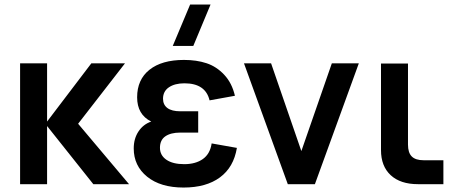

<svg xmlns="http://www.w3.org/2000/svg" viewBox="-20 -823 2048 858"><path d="M69.8 0V-540H190.4V-279.8L388.2 -540H538.6L329.1 -270L556.6 0H397L190.4 -259.8V0Z M920.9 -802.7 843.8 -617.7H752L829.6 -802.7ZM800.3 15.1Q697.3 15.1 637.5 -33.4Q577.6 -82 577.6 -159.7Q577.6 -203.6 598.9 -235.6Q620.1 -267.6 655.8 -279.8Q592.8 -311 592.8 -388.2Q592.8 -467.3 647.9 -511.2Q703.1 -555.2 802.2 -555.2Q858.4 -555.2 902.8 -540.5Q947.3 -525.9 981.9 -489Q1016.6 -452.1 1029.8 -395L916.5 -374.5Q898.4 -450.7 804.2 -450.7Q761.2 -450.7 734.9 -432.9Q708.5 -415 708.5 -381.8Q708.5 -355 728 -340.3Q747.6 -325.7 785.6 -325.7H865.7V-230.5H785.6Q743.2 -230.5 719 -213.9Q694.8 -197.3 694.8 -162.6Q694.8 -128.9 723.6 -109.1Q752.4 -89.4 803.2 -89.4Q854 -89.4 886.5 -112.3Q918.9 -135.3 925.8 -182.1L1038.6 -162.1Q1024.4 -75.7 962.9 -30.3Q901.4 15.1 800.3 15.1Z M1387.2 0H1266.1L1070.3 -540H1191.4L1326.7 -147.9L1462.9 -540H1583.5Z M1961.4 -106.9V0H1847.7Q1769.5 0 1726.1 -40Q1682.6 -80.1 1682.6 -152.3V-539.1H1803.2V-176.8Q1803.2 -140.6 1820.1 -123.8Q1836.9 -106.9 1873 -106.9Z"/></svg>

Font: Vela Sans Bd
Style: Bold
Weight: 700
Designer: Principal design: Mikhail Sharanda - project Manrope.
Design modification: Ravid Balaliev
Foundry: Mikhail Sharanda
Version: Version 1.001